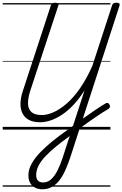

<svg xmlns="http://www.w3.org/2000/svg" viewBox="-20 -953 900 1412"><path d="M291 439Q261 439 238 427Q215 415 202 392.5Q189 370 189 337Q189 293 213 250Q237 207 277.5 165.5Q318 124 367 84.5Q416 45 466 10Q528 -37 583.5 -76.5Q639 -116 682.5 -145.5Q726 -175 754 -191Q764 -197 771 -196Q778 -195 785 -184Q791 -172 788.5 -165Q786 -158 776 -151Q738 -129 688.5 -95.5Q639 -62 583 -21Q527 20 468 66Q425 97 385 130.5Q345 164 313.5 197Q282 230 264 264.5Q246 299 246 334Q246 361 259 375Q272 389 297 389Q330 389 356 365.5Q382 342 403 300.5Q424 259 441 206L602 -289Q563 -227 520.5 -182Q478 -137 435.5 -109Q393 -81 352.5 -67.5Q312 -54 275 -54Q226 -54 194 -70.5Q162 -87 146 -118Q130 -149 130.5 -190.5Q131 -232 147 -281L354 -913Q358 -924 365.5 -928.5Q373 -933 387 -933Q401 -933 407 -928.5Q413 -924 409 -912L202 -284Q185 -230 186 -190.5Q187 -151 211 -129Q235 -107 288 -107Q327 -107 373.5 -127.5Q420 -148 470 -191Q520 -234 568 -303Q616 -372 659 -468L804 -913Q807 -924 815 -928.5Q823 -933 836 -933Q851 -933 856.5 -928.5Q862 -924 859 -912L496 207Q479 257 460 299.5Q441 342 417 373Q393 404 362 421.5Q331 439 291 439ZM0 410H792V420H0ZM0 -20H792V0H0ZM0 -505H792V-500H0ZM0 -930H792V-920H0Z"/></svg>

Font: Playwrite DE LA Guides
Style: Regular
Weight: 400
Designer: Veronika Burian, José Scaglione
Foundry: TypeTogether
Version: Version 1.003